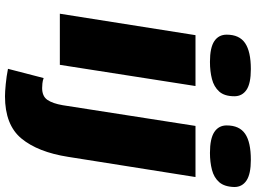

<svg xmlns="http://www.w3.org/2000/svg" viewBox="-148 -658 1026 770"><g transform="rotate(90 365.0 -273.0)"><path d="M257 -766Q315 -766 340.5 -748.5Q366 -731 366 -700Q366 -660 347 -639Q328 -618 297 -610Q266 -602 228 -602Q171 -602 145 -619.5Q119 -637 119 -669Q119 -720 153 -743Q187 -766 257 -766ZM35 0 121 -544H325L240 0ZM621 -766Q678 -766 704 -748.5Q730 -731 730 -700Q729 -660 710.5 -639Q692 -618 661 -610Q630 -602 593 -602Q536 -602 509.5 -619.5Q483 -637 483 -669Q483 -720 516.5 -743Q550 -766 621 -766ZM690 -544 609 -33Q590 88 535.5 154Q481 220 366 220Q349 220 317.5 217Q286 214 256 208L293 65Q304 69 315 70Q326 71 333 71Q366 71 380.5 50Q395 29 402 -12L485 -544Z"/></g></svg>

Font: Georama ExtraExtended
Style: Bold Italic
Weight: 700
Width: 8
Italic angle: -9°
Designer: Jean-Baptiste Levee
Foundry: Production Type
Version: Version 1.000